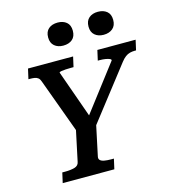

<svg xmlns="http://www.w3.org/2000/svg" viewBox="-132 -1034 1013 1139"><g transform="rotate(-15 374.5 -464.0)"><path d="M111 0 125 -62H143Q177 -62 201 -69Q225 -76 229 -98L274 -310L275 -266L147 -615Q142 -630 133 -637Q124 -644 111.5 -646Q99 -648 83 -648H74L88 -710H365L351 -648H336Q319 -648 302.5 -647Q286 -646 275 -644Q264 -642 263 -638L377 -317L341 -315L580 -628Q582 -634 572 -638.5Q562 -643 546 -645.5Q530 -648 513 -648H500L514 -710H749L735 -648H727Q712 -648 697.5 -644.5Q683 -641 669.5 -631Q656 -621 642 -603L378 -263L398 -310L353 -98Q350 -84 358.5 -76Q367 -68 384.5 -65Q402 -62 424 -62H442L428 0ZM326 -787Q293 -787 272 -805Q251 -823 251 -857Q251 -892 272 -910Q293 -928 328 -928Q361 -928 382 -910.5Q403 -893 403 -858Q403 -823 382 -805Q361 -787 326 -787ZM574 -787Q541 -787 520 -805Q499 -823 499 -857Q499 -892 520 -910Q541 -928 575 -928Q609 -928 630 -910.5Q651 -893 651 -858Q651 -823 629.5 -805Q608 -787 574 -787Z"/></g></svg>

Font: Roboto Serif 20pt Medium
Style: Italic
Weight: 500
Italic angle: -10°
Version: Version 1.008